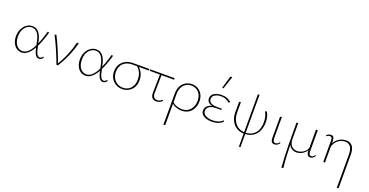

<svg xmlns="http://www.w3.org/2000/svg" viewBox="-36 -1619 5406 2815"><g transform="rotate(20 2667.0 -211.0)"><path d="M204 5Q156 5 121 -21Q86 -47 66.5 -92Q47 -137 47 -193Q47 -258 72 -307.5Q97 -357 137.5 -385Q178 -413 225 -413Q264 -413 291 -397.5Q318 -382 337 -354Q356 -326 369 -289Q382 -252 390 -209Q402 -149 413 -106Q424 -63 440 -40Q456 -17 479 -17Q491 -17 503.5 -24.5Q516 -32 525 -47L538 -35Q528 -17 511 -6Q494 5 474 5Q450 5 433.5 -10.5Q417 -26 405.5 -53Q394 -80 385 -117.5Q376 -155 367 -201Q357 -259 339 -302Q321 -345 293 -368.5Q265 -392 222 -392Q185 -392 151 -369Q117 -346 96 -302.5Q75 -259 75 -198Q75 -147 91.5 -106Q108 -65 138.5 -41.5Q169 -18 210 -18Q238 -18 265 -32.5Q292 -47 317.5 -77.5Q343 -108 367.5 -155Q392 -202 415.5 -266Q439 -330 462 -412L486 -407Q463 -328 438.5 -263.5Q414 -199 388 -149Q362 -99 333 -65Q304 -31 272 -13Q240 5 204 5Z M748 0Q711 -101 667 -203Q623 -305 570 -407L598 -412Q648 -312 690.5 -211.5Q733 -111 767 -11H752Q811 -104 852.5 -203.5Q894 -303 920 -408H948Q921 -300 876.5 -198Q832 -96 771 0Z M1201 5Q1153 5 1118 -21Q1083 -47 1063.5 -92Q1044 -137 1044 -193Q1044 -258 1069 -307.5Q1094 -357 1134.5 -385Q1175 -413 1222 -413Q1261 -413 1288 -397.5Q1315 -382 1334 -354Q1353 -326 1366 -289Q1379 -252 1387 -209Q1399 -149 1410 -106Q1421 -63 1437 -40Q1453 -17 1476 -17Q1488 -17 1500.5 -24.5Q1513 -32 1522 -47L1535 -35Q1525 -17 1508 -6Q1491 5 1471 5Q1447 5 1430.5 -10.5Q1414 -26 1402.5 -53Q1391 -80 1382 -117.5Q1373 -155 1364 -201Q1354 -259 1336 -302Q1318 -345 1290 -368.5Q1262 -392 1219 -392Q1182 -392 1148 -369Q1114 -346 1093 -302.5Q1072 -259 1072 -198Q1072 -147 1088.5 -106Q1105 -65 1135.5 -41.5Q1166 -18 1207 -18Q1235 -18 1262 -32.5Q1289 -47 1314.5 -77.5Q1340 -108 1364.5 -155Q1389 -202 1412.5 -266Q1436 -330 1459 -412L1483 -407Q1460 -328 1435.5 -263.5Q1411 -199 1385 -149Q1359 -99 1330 -65Q1301 -31 1269 -13Q1237 5 1201 5Z M1773 5Q1715 5 1670 -22Q1625 -49 1599.5 -95Q1574 -141 1574 -199Q1574 -260 1601 -307Q1628 -354 1678.5 -381Q1729 -408 1798 -408H2049L2047 -384Q1981 -384 1913 -384.5Q1845 -385 1794 -385Q1704 -385 1653 -335Q1602 -285 1602 -203Q1602 -150 1624 -107.5Q1646 -65 1686 -41Q1726 -17 1776 -17Q1821 -17 1859 -38Q1897 -59 1920 -101Q1943 -143 1943 -205Q1943 -248 1932 -283Q1921 -318 1902 -345Q1883 -372 1858 -391L1879 -397Q1903 -379 1924 -351Q1945 -323 1958 -286Q1971 -249 1971 -204Q1971 -138 1944 -91Q1917 -44 1872 -19.5Q1827 5 1773 5Z M2062 -385 2064 -408H2444L2443 -384ZM2217 -97 2223 -407H2248L2243 -100Q2243 -76 2250 -57.5Q2257 -39 2271.5 -28.5Q2286 -18 2310 -18Q2330 -18 2350 -26Q2370 -34 2385 -51L2398 -37Q2382 -19 2357 -7.5Q2332 4 2303 4Q2280 4 2263 -3.5Q2246 -11 2236 -25Q2226 -39 2221.5 -57.5Q2217 -76 2217 -97Z M2521 289Q2521 228 2521.5 166.5Q2522 105 2522 44Q2522 -17 2522 -78Q2522 -139 2522 -199Q2522 -265 2547.5 -313Q2573 -361 2616.5 -387Q2660 -413 2714 -413Q2771 -413 2812.5 -387.5Q2854 -362 2878 -317Q2902 -272 2902 -211Q2902 -151 2877.5 -101.5Q2853 -52 2807.5 -23.5Q2762 5 2700 5Q2654 5 2609 -12Q2564 -29 2536 -63L2546 -75Q2573 -46 2614 -31.5Q2655 -17 2697 -17Q2753 -17 2792.5 -43Q2832 -69 2853 -113Q2874 -157 2874 -211Q2874 -294 2829 -342.5Q2784 -391 2712 -391Q2666 -391 2629.5 -368.5Q2593 -346 2571.5 -304Q2550 -262 2549 -202Q2549 -149 2549 -99Q2549 -49 2549 -0.5Q2549 48 2549 95.5Q2549 143 2549 190.5Q2549 238 2549 286Z M3164 5Q3119 5 3080.5 -8Q3042 -21 3019 -45.5Q2996 -70 2996 -106Q2996 -156 3037.5 -188Q3079 -220 3170 -220V-206Q3122 -206 3088 -216.5Q3054 -227 3035.5 -249Q3017 -271 3017 -302Q3017 -340 3039 -364Q3061 -388 3097 -400.5Q3133 -413 3174 -413Q3231 -413 3266.5 -397.5Q3302 -382 3327 -359L3313 -339Q3288 -362 3255.5 -377Q3223 -392 3172 -392Q3140 -392 3111 -382.5Q3082 -373 3062.5 -353.5Q3043 -334 3043 -303Q3043 -264 3077 -244Q3111 -224 3176 -224H3247V-204H3176Q3092 -204 3057.5 -177Q3023 -150 3023 -110Q3023 -82 3042.5 -61Q3062 -40 3095.5 -28.5Q3129 -17 3169 -17Q3222 -17 3263.5 -31Q3305 -45 3329 -74L3341 -58Q3319 -30 3273.5 -12.5Q3228 5 3164 5ZM3146 -513 3204 -711H3233L3167 -513Z M3676 8Q3620 8 3578 -13Q3536 -34 3507 -69Q3478 -104 3464 -148Q3450 -192 3450 -238V-407L3477 -410V-245Q3477 -201 3490 -159.5Q3503 -118 3529 -85Q3555 -52 3593.5 -32.5Q3632 -13 3683 -13Q3758 -13 3805 -45.5Q3852 -78 3873 -131.5Q3894 -185 3894 -249Q3894 -292 3884.5 -332Q3875 -372 3854 -406L3882 -411Q3903 -375 3912 -336Q3921 -297 3921 -256Q3921 -186 3895.5 -125.5Q3870 -65 3816 -28.5Q3762 8 3676 8ZM3672 215 3671 -603 3697 -606 3696 212Z M4148 4Q4119 4 4104 -16Q4089 -36 4089 -74V-407L4116 -410V-77Q4116 -49 4126.5 -33.5Q4137 -18 4158 -18Q4174 -18 4189.5 -27.5Q4205 -37 4217 -56L4227 -44Q4214 -23 4193 -9.5Q4172 4 4148 4Z M4363 289Q4350 115 4347.5 -59Q4345 -233 4345 -407L4372 -410V-162Q4372 -94 4405.5 -56Q4439 -18 4495 -18Q4523 -18 4555 -30Q4587 -42 4615 -69Q4643 -96 4656 -142L4668 -134Q4653 -85 4624 -55Q4595 -25 4560 -10.5Q4525 4 4491 4Q4448 4 4412.5 -20Q4377 -44 4363 -97L4371 -96Q4372 -7 4376.5 92Q4381 191 4392 286ZM4707 4Q4688 4 4675.5 -5Q4663 -14 4656 -31.5Q4649 -49 4649 -74V-407L4677 -410V-77Q4677 -49 4686 -33.5Q4695 -18 4715 -18Q4729 -18 4743.5 -27.5Q4758 -37 4769 -56L4779 -44Q4767 -23 4748 -9.5Q4729 4 4707 4Z M5227 289V-227Q5227 -315 5196 -352.5Q5165 -390 5114 -390Q5080 -390 5044 -375Q5008 -360 4978.5 -326Q4949 -292 4933 -237L4917 -246Q4935 -306 4967.5 -342Q5000 -378 5040.5 -395Q5081 -412 5121 -412Q5161 -412 5191 -394Q5221 -376 5237.5 -336.5Q5254 -297 5254 -234V286ZM4911 0V-329Q4911 -339 4909.5 -353.5Q4908 -368 4900.5 -378.5Q4893 -389 4875 -389Q4863 -389 4849 -384Q4835 -379 4825 -368L4815 -381Q4828 -395 4846.5 -403.5Q4865 -412 4883 -412Q4909 -412 4920 -398.5Q4931 -385 4934.5 -366.5Q4938 -348 4938 -334V0Z"/></g></svg>

Font: Ysabeau Office Thin
Style: Regular
Weight: 250
Designer: Christian Thalmann (Catharsis Fonts)
Version: Version 2.001;gftools[0.9.30]; featfreeze: tnum,lnum,ss02